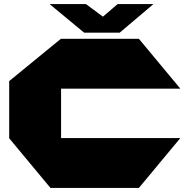

<svg xmlns="http://www.w3.org/2000/svg" viewBox="-20 -920 902 940"><path d="M227 0 25 -243V-244H862V-243L660 0ZM25 -244V-523L278 -730H279V-244ZM279 -486V-730H660L862 -487V-486ZM392 -760 224 -899V-900H401L545 -793ZM392 -760 556 -900H730V-899L566 -760Z"/></svg>

Font: Foldit Thin Black
Style: Regular
Weight: 900
Version: Version 1.003